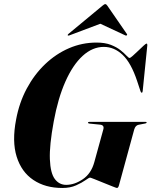

<svg xmlns="http://www.w3.org/2000/svg" viewBox="-20 -924 752 954"><path d="M459.5 -712.5Q502 -712.5 531.2 -701Q560.5 -689.5 579.2 -674.2Q598 -659 608.5 -647.5Q619 -636 624 -636Q627.5 -636 639.8 -646.8Q652 -657.5 666.8 -671.8Q681.5 -686 693.2 -696.8Q705 -707.5 708 -707.5Q712.5 -707.5 712 -699L689 -472Q688.5 -463.5 684 -463.5Q680.5 -463.5 678 -471L661.5 -521Q631.5 -611.5 589.5 -651.2Q547.5 -691 496 -691Q439.5 -691 390.8 -646.5Q342 -602 305 -518.8Q268 -435.5 247 -320.5Q225 -201.5 227.8 -132.8Q230.5 -64 252.2 -34.8Q274 -5.5 309 -5.5Q350 -5.5 391.5 -33.5Q433 -61.5 448.5 -118L493.5 -281.5Q499 -302 478 -304.5L424 -310Q417.5 -310.5 417.5 -315Q417.5 -318.5 424 -318.5H703Q708.5 -318.5 708.5 -315.5Q708.5 -312 702 -310.5L668.5 -304Q653 -301 647 -281L571 -3Q567.5 10 561 10Q558.5 10 538.8 2.2Q519 -5.5 494 -15.8Q469 -26 449.5 -33.8Q430 -41.5 427.5 -41.5Q422.5 -41.5 404.8 -28.8Q387 -16 358 -3Q329 10 290 10Q205 10 145.8 -29.8Q86.5 -69.5 62.8 -145.5Q39 -221.5 60 -330Q75.5 -414 113 -484Q150.5 -554 204.2 -605.2Q258 -656.5 323 -684.5Q388 -712.5 459.5 -712.5ZM325.5 -748.5Q319 -746 317 -748Q315 -750.5 319.5 -755L489 -895.5Q498 -903.5 503 -903.5Q508.5 -903.5 513.5 -895.5L610.5 -755Q613.5 -750.5 609 -748Q607 -746 602 -748.5L478.5 -806Z"/></svg>

Font: Fraunces 144pt S000
Style: Bold Italic
Weight: 700
Italic angle: -16°
Version: Version 1.000; ttfautohint (v1.8.3)